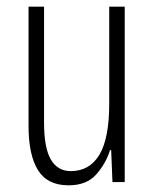

<svg xmlns="http://www.w3.org/2000/svg" viewBox="-20 -551 466 581"><path d="M357.4 -530.8V0H320.3L316.4 -96.7H313Q299.8 -55.2 270.8 -22.7Q241.7 9.8 187.5 9.8Q123.5 9.8 95 -36.1Q66.4 -82 66.4 -169.4V-530.8H113.3V-180.2Q113.3 -103.5 133.8 -68.4Q154.3 -33.2 194.3 -33.2Q251 -33.2 280.8 -82.8Q310.5 -132.3 310.5 -236.8V-530.8Z"/></svg>

Font: Open Sans Condensed Light
Style: Regular
Weight: 300
Width: 3
Designer: Monotype Design Team
Foundry: Monotype Imaging Inc.
Version: Version 3.003; ttfautohint (v1.8.4)